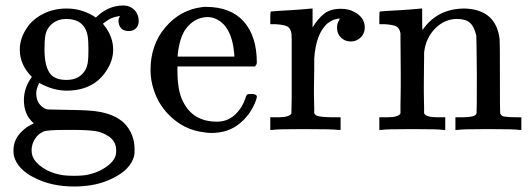

<svg xmlns="http://www.w3.org/2000/svg" viewBox="-20 -473 1932 699"><path d="M329 -409Q373 -453 429 -453Q453 -453 469 -437Q485 -421 485 -396Q485 -380 475 -370Q465 -360 449 -360Q417 -360 412 -390Q410 -404 415 -411Q415 -412 416 -414V-415Q412 -414 407 -413Q383 -409 363 -393Q355 -388 355 -386Q357 -384 359 -381Q392 -340 392 -292Q392 -251 365 -212Q318 -143 222 -143Q174 -143 123 -171Q112 -151 112 -133Q112 -98 138 -81Q147 -75 155.5 -74.5Q164 -74 227 -73Q311 -72 335 -67Q396 -58 431 -26Q470 13 470 72Q470 90 468 96Q454 145 392 175Q333 206 250 206Q168 206 107 175Q45 145 31 96Q29 90 29 75Q29 34 60 5Q75 -10 92 -18L103 -24Q67 -55 67 -108Q67 -154 96 -193Q52 -237 52 -292Q52 -334 79 -373Q100 -404 138 -423Q176 -442 223 -442Q274 -442 318 -416ZM142 -292Q142 -238 159 -210Q176 -182 222 -182Q254 -182 274 -198.5Q294 -215 299 -242Q302 -258 302 -292Q302 -326 299 -343Q287 -404 221 -404Q192 -404 171 -387.5Q150 -371 145 -343Q142 -327 142 -292ZM375 23Q353 8 325.5 4Q298 0 247 0H218Q151 0 138 6Q118 15 106.5 34Q95 53 95 74Q95 85 98 94Q106 117 134 136.5Q162 156 199 163Q217 167 250 167Q282 167 300 163Q337 155 365.5 135.5Q394 116 401 93Q403 88 403 75Q403 41 375 23Z M915 -245Q915 -238 908 -231H626V-216Q626 -142 646 -104Q682 -30 770 -30Q813 -30 842 -62Q862 -82 873 -114Q876 -125 879 -128Q882 -131 895 -131Q915 -131 915 -121Q915 -117 912 -108Q893 -56 851.5 -22.5Q810 11 750 11Q731 11 706 6Q649 -5 604 -46Q559 -87 540 -145Q528 -181 528 -218Q528 -310 582 -373.5Q636 -437 715 -447Q719 -448 729 -448Q820 -448 867.5 -394.5Q915 -341 915 -245ZM833 -275Q824 -384 759 -407Q752 -410 738 -411Q686 -411 653 -363Q633 -331 627 -274V-267H833Z M980 -46H994Q1033 -46 1041 -60V-68Q1041 -77 1041.5 -91Q1042 -105 1042 -122.5Q1042 -140 1042 -161.5Q1042 -183 1042 -203Q1042 -234 1042 -269.5Q1042 -305 1042 -328L1041 -351Q1038 -370 1026.5 -376.5Q1015 -383 982 -385H964V-408Q964 -431 966 -431L976 -432Q986 -433 1004 -434Q1022 -435 1040 -436Q1056 -437 1075 -438.5Q1094 -440 1104 -441Q1114 -442 1115 -442H1118V-373Q1137 -405 1160 -423Q1183 -441 1221 -441Q1249 -441 1269 -430Q1308 -410 1308 -373Q1308 -351 1293 -336.5Q1278 -322 1257 -322Q1236 -322 1221.5 -336Q1207 -350 1207 -372Q1207 -389 1215 -400Q1217 -404 1217 -405Q1215 -407 1194 -401Q1178 -393 1170 -386Q1130 -348 1124 -260V-221Q1123 -182 1123 -154Q1123 -141 1123 -126.5Q1123 -112 1123.5 -101Q1124 -90 1124 -81Q1124 -72 1124 -66V-61Q1128 -53 1136 -51Q1146 -47 1189 -46H1220V0H1211Q1193 -3 1084 -3Q986 -3 972 0H964V-46Z M1524 -60Q1532 -46 1571 -46H1585H1601V0H1593Q1580 -3 1481 -3Q1382 -3 1369 0H1361V-46H1377H1391Q1430 -46 1438 -60V-68Q1438 -77 1438 -91Q1438 -105 1438.5 -122.5Q1439 -140 1439 -161.5Q1439 -183 1439 -203Q1439 -234 1438.5 -269.5Q1438 -305 1438 -328V-351Q1435 -370 1423.5 -376.5Q1412 -383 1379 -385H1361V-408Q1361 -431 1363 -431L1373 -432Q1383 -433 1401.5 -434Q1420 -435 1438 -436Q1455 -437 1474 -438.5Q1493 -440 1503 -441Q1513 -442 1514 -442H1517V-402Q1517 -364 1518 -364L1519 -365Q1573 -442 1672 -442Q1787 -438 1799 -329Q1800 -322 1800 -190Q1800 -62 1801 -60Q1805 -52 1813 -49Q1834 -46 1862 -46H1878V0H1870Q1857 -3 1758 -3Q1659 -3 1646 0H1638V-46H1654H1662Q1715 -46 1715 -62Q1716 -64 1716 -200Q1715 -335 1714 -343Q1707 -375 1691.5 -389.5Q1676 -404 1644 -404Q1599 -404 1565 -370Q1530 -335 1524 -282Q1524 -281 1524 -263.5Q1524 -246 1523.5 -219Q1523 -192 1523 -168Q1523 -153 1523 -136.5Q1523 -120 1523.5 -107Q1524 -94 1524 -83.5Q1524 -73 1524 -66Z"/></svg>

Font: MathJax_Main
Style: Regular
Weight: 400
Version: Version 1.1